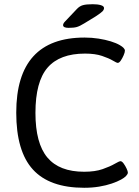

<svg xmlns="http://www.w3.org/2000/svg" viewBox="-20 -884 659 910"><path d="M379 6Q215 6 136 -80.5Q57 -167 57 -350Q57 -706 381 -706Q415 -706 447 -701Q479 -696 505 -688Q531 -680 548 -670Q572 -656 572 -644Q572 -636 566 -622Q560 -608 552.5 -597Q545 -586 538 -586Q533 -586 514.5 -597Q496 -608 463.5 -619Q431 -630 383 -630Q263 -630 205.5 -563.5Q148 -497 148 -349Q148 -205 204.5 -137.5Q261 -70 379 -70Q431 -70 466.5 -82.5Q502 -95 523.5 -107.5Q545 -120 551 -120Q558 -120 566 -109Q574 -98 580 -85Q586 -72 586 -66Q586 -59 577.5 -50Q569 -41 554 -33Q536 -23 509.5 -14Q483 -5 450 0.5Q417 6 379 6ZM305 -752Q279 -752 279 -765Q279 -769 281.5 -773.5Q284 -778 290 -784L344 -841Q357 -855 373 -859.5Q389 -864 420 -864Q443 -864 458 -859.5Q473 -855 473 -846Q473 -838 466 -830.5Q459 -823 433 -806L379 -773Q358 -760 344 -756Q330 -752 305 -752Z"/></svg>

Font: Asap
Style: Regular
Weight: 400
Designer: Pablo Cosgaya
Foundry: Omnibus-Type
Version: Version 3.001